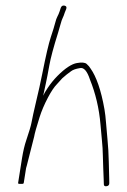

<svg xmlns="http://www.w3.org/2000/svg" viewBox="-20 -693 451 682"><path d="M101.4 -208C103.1 -218.6 109.5 -241.4 120.5 -276.4C127.5 -298.7 137.5 -322.2 150.5 -346.8C162 -368.6 172.8 -384.7 183.1 -395C187 -399 193.1 -405.7 201.2 -415C211.7 -424.7 222.7 -433 232.4 -440C238.9 -445 249.2 -448.7 263.4 -451C277.5 -454.6 289.6 -440.9 299.7 -410C318.9 -362.4 332.1 -309.1 337 -250C338.6 -230.7 340.3 -212 342.1 -194C344 -176 345 -158.5 345.3 -141.5C345.6 -124.5 346.1 -108.7 346.8 -94C347.5 -79.3 348 -66.7 348.3 -56L348.8 -40C348.4 -33.3 351.6 -30.5 358.4 -31.5C365.2 -32.5 368.5 -36.3 368.2 -43L367.9 -60C367.5 -70 367 -89.4 366.4 -118.3C365.8 -147.2 364.2 -173.7 361.8 -198C360 -216 358.3 -235 356.8 -255C355.3 -275 353.4 -291.5 351.1 -304.5C339.1 -373.5 321.5 -421.7 302.1 -449C298.6 -455 293.8 -460.6 287.8 -465.9C281.8 -471.2 270.1 -472.2 252.8 -469C235.2 -466.1 211.2 -450.8 183.8 -423C171.3 -410.4 159.9 -396.3 149.5 -380.8C141.4 -368.7 136 -359.4 133.4 -353C136.2 -366.3 139.3 -381 142.9 -397C146.4 -413 150.5 -434.2 155.2 -460.7C159.9 -487.1 170.3 -525.9 186.4 -577C189.7 -587.7 192.7 -597.8 195.2 -607.5C197.8 -617.2 200.2 -624.3 202.6 -629C205 -633.7 207.6 -640.3 210.3 -649L215.2 -661C217.6 -667.7 215.5 -671.7 209.1 -673C202.6 -674.3 198.2 -671.7 195.8 -665L191.9 -653C189.4 -645.7 186.8 -639.5 184 -634.5C181.2 -629.5 178.5 -621.7 175.8 -611C173.1 -600.3 168 -583.7 160.5 -561.2C153 -538.7 142.8 -494.9 129.9 -429.8C124.2 -400.9 116.5 -366.3 106.8 -326C100.3 -298.6 95.2 -275.4 91.6 -256.2C89.5 -245.1 83.4 -224.8 73.5 -195.5C67.2 -177.2 62.2 -155.7 58.2 -131L44.3 -43C43.9 -40.3 47.1 -39.3 53.8 -40C60.4 -39.3 63.9 -40.3 64.3 -43L72.7 -96C73.8 -98.7 74.5 -101.3 75 -104Z"/></svg>

Font: Proton
Style: RgCndIt
Weight: 500
Version: Version 1.017